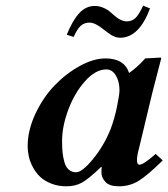

<svg xmlns="http://www.w3.org/2000/svg" viewBox="-20 -651 597 681"><path d="M373 -194.8Q386.2 -230.5 395 -272.9Q403.8 -315.4 403.8 -331.1Q403.8 -361.8 390.9 -383.3Q377.9 -404.8 356.9 -404.8Q318.8 -404.8 281.5 -362.8Q244.1 -320.8 222.2 -261.7Q200.2 -202.6 200.2 -150.9Q200.2 -127.4 201.9 -110.4Q203.6 -93.3 208.5 -75.9Q213.4 -58.6 223.9 -49.3Q234.4 -40 250 -40Q271.5 -40 310.3 -87.4Q349.1 -134.8 373 -194.8ZM339.8 -39.1Q339.8 -51.8 340.8 -58.1L338.9 -59.1Q293.5 -15.6 270 -2.9Q246.6 9.8 215.8 9.8Q186 9.8 161.9 0.2Q137.7 -9.3 122.3 -23.9Q106.9 -38.6 96.7 -57.9Q86.4 -77.1 82.3 -95.7Q78.1 -114.3 78.1 -131.8Q78.1 -188.5 105.2 -246.6Q132.3 -304.7 172.9 -347.2Q213.4 -389.6 262.5 -416.7Q311.5 -443.8 354 -443.8Q420.9 -443.8 438 -392.1Q467.3 -412.6 495.1 -443.8L549.8 -446.8Q551.8 -446.8 551.8 -443.8L520 -320.8L473.1 -125Q465.8 -99.1 465.8 -83Q465.8 -66.9 475.1 -66.9Q488.8 -66.9 532.2 -105L557.1 -82Q502 -27.8 470.9 -9Q439.9 9.8 401.9 9.8Q368.2 9.8 354 -5.6Q339.8 -21 339.8 -39.1ZM430.2 -575.2Q447.3 -575.2 459.7 -586.4Q472.2 -597.7 487.8 -630.9L512.2 -621.1Q473.1 -517.1 405.8 -517.1Q401.9 -517.1 397.7 -517.8Q393.6 -518.6 390.4 -519.5Q387.2 -520.5 382.6 -522.7Q377.9 -524.9 375.7 -526.1Q373.5 -527.3 368.4 -531Q363.3 -534.7 361.8 -535.6Q360.4 -536.6 354.7 -541Q349.1 -545.4 348.1 -545.9Q317.9 -570.8 297.9 -570.8Q278.8 -570.8 266.4 -559.6Q253.9 -548.3 241.2 -520L216.8 -527.8Q237.3 -578.6 261 -604.2Q284.7 -629.9 315.9 -629.9Q330.1 -629.9 343.3 -624.8Q356.4 -619.6 363.8 -614.3Q371.1 -608.9 381.8 -599.1Q407.7 -575.2 430.2 -575.2Z"/></svg>

Font: Linux Libertine
Style: Bold Italic
Weight: 700
Italic angle: -11.5°
Designer: Philipp H. Poll
Foundry: Philipp H. Poll
Version: Version 4.0.5